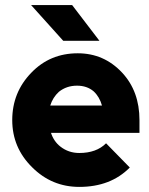

<svg xmlns="http://www.w3.org/2000/svg" viewBox="-20 -721 585 753"><path d="M228 -561H370L263 -701H102ZM527 -200V-250Q527 -363 459 -436Q388 -512 285 -512Q176 -512 103 -436Q28 -359 28 -250Q28 -142 106 -65Q183 12 291 12Q414 12 489 -64L396 -159Q358 -121 291 -121Q249 -121 217 -146Q204 -156 194.5 -170Q185 -184 180 -200ZM282 -385Q321 -385 347 -363Q370 -342 380 -307H177Q187 -339 211 -361Q241 -385 282 -385Z"/></svg>

Font: Unageo
Style: Bold
Weight: 700
Designer: Richard Sepsi
Foundry: Richard Sepsi
Version: Version 2.000